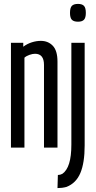

<svg xmlns="http://www.w3.org/2000/svg" viewBox="-20 -755 489 982"><path d="M36 0V-536H99V-516Q119 -531 142.5 -538.5Q166 -546 189 -546Q226 -546 250 -521Q274 -496 274 -440V0H205V-423Q205 -480 159 -480Q147 -480 131 -474.5Q115 -469 105 -460V0ZM379 -644Q357 -644 347.5 -654Q338 -664 338 -689Q338 -715 347.5 -725Q357 -735 379 -735Q400 -735 409.5 -725Q419 -715 419 -689Q419 -664 409.5 -654Q400 -644 379 -644ZM413 -536V-11Q413 78 391 130Q369 182 320 201Q298 207 274 207L276 140Q288 140 299 134Q322 118 333.5 81Q345 44 345 -16V-536Z"/></svg>

Font: Georama ExtraCondensed
Style: Regular
Weight: 400
Width: 2
Designer: Jean-Baptiste Levee
Foundry: Production Type
Version: Version 1.000